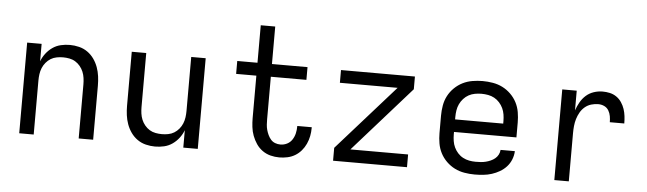

<svg xmlns="http://www.w3.org/2000/svg" viewBox="-47 -912 3694 1097"><g transform="rotate(5 1800.0 -363.5)"><path d="M88 0V-520H171V-420Q180 -444 196 -465Q212 -486 233.5 -501Q255 -516 280.5 -522Q306 -528 333 -528Q359 -528 385.5 -521.5Q412 -515 434 -499.5Q456 -484 471.5 -462Q487 -440 496 -415Q505 -390 508.5 -363.5Q512 -337 512 -310V0H429V-310Q429 -328 426.5 -346.5Q424 -365 417 -382Q410 -399 398 -413.5Q386 -428 370.5 -437.5Q355 -447 336.5 -450.5Q318 -454 300 -454Q282 -454 263.5 -450.5Q245 -447 229.5 -437.5Q214 -428 202 -413.5Q190 -399 183 -382Q176 -365 173.5 -346.5Q171 -328 171 -310V0Z M867 8Q841 8 814.5 1.5Q788 -5 766 -20.5Q744 -36 728.5 -58Q713 -80 704 -105Q695 -130 691.5 -156.5Q688 -183 688 -210V-520H771V-210Q771 -192 773.5 -173.5Q776 -155 783 -138Q790 -121 802 -106.5Q814 -92 829.5 -82.5Q845 -73 863.5 -69.5Q882 -66 900 -66Q918 -66 936.5 -69.5Q955 -73 970.5 -82.5Q986 -92 998 -106.5Q1010 -121 1017 -138Q1024 -155 1026.5 -173.5Q1029 -192 1029 -210V-520H1112V0H1029V-100Q1020 -76 1004 -55Q988 -34 966.5 -19Q945 -4 919.5 2Q894 8 867 8Z M1580 8Q1554 8 1529 1.5Q1504 -5 1483 -20Q1462 -35 1447.5 -56.5Q1433 -78 1424 -102Q1415 -126 1412 -152Q1409 -178 1409 -203V-446H1293V-520H1409V-735H1492V-520H1696V-447H1492V-203Q1492 -188 1493 -172.5Q1494 -157 1498 -142.5Q1502 -128 1508.5 -114Q1515 -100 1525 -88.5Q1535 -77 1549.5 -71.5Q1564 -66 1580 -66Q1600 -66 1618 -75Q1636 -84 1647 -101Q1658 -118 1662.5 -137.5Q1667 -157 1667 -177V-180H1750V-176Q1750 -152 1745.5 -129Q1741 -106 1731 -84Q1721 -62 1705.5 -44Q1690 -26 1670 -14Q1650 -2 1626.5 3Q1603 8 1580 8Z M1888 0V-74L2219 -447H1888V-520H2312V-447L1981 -73H2312V0Z M2700 8Q2671 8 2641.5 3Q2612 -2 2586 -15Q2560 -28 2538.5 -49Q2517 -70 2503.5 -96Q2490 -122 2485 -151.5Q2480 -181 2480 -210V-310Q2480 -339 2485 -368.5Q2490 -398 2503.5 -424Q2517 -450 2538.5 -471Q2560 -492 2586 -505Q2612 -518 2641.5 -523Q2671 -528 2700 -528Q2729 -528 2758.5 -523Q2788 -518 2814 -505Q2840 -492 2861.5 -471Q2883 -450 2896.5 -424Q2910 -398 2915 -368.5Q2920 -339 2920 -310V-224H2562V-210Q2562 -191 2565 -172Q2568 -153 2576 -136Q2584 -119 2597 -104.5Q2610 -90 2627 -81Q2644 -72 2662.5 -68.5Q2681 -65 2700 -65Q2715 -65 2729.5 -66Q2744 -67 2758 -70.5Q2772 -74 2785.5 -80Q2799 -86 2810 -95Q2821 -104 2828 -117Q2835 -130 2836 -145H2918Q2917 -120 2907.5 -96.5Q2898 -73 2881.5 -55Q2865 -37 2843.5 -24.5Q2822 -12 2798.5 -4.5Q2775 3 2750 5.5Q2725 8 2700 8ZM2562 -296H2838V-310Q2838 -329 2835 -348Q2832 -367 2824 -384Q2816 -401 2803 -415.5Q2790 -430 2773.5 -439Q2757 -448 2738 -451.5Q2719 -455 2700 -455Q2681 -455 2662 -451.5Q2643 -448 2626.5 -439Q2610 -430 2597 -415.5Q2584 -401 2576 -384Q2568 -367 2565 -348Q2562 -329 2562 -310Z M3157 0V-520H3240V-407Q3248 -431 3261 -454Q3274 -477 3293 -494Q3312 -511 3337 -519.5Q3362 -528 3388 -528Q3409 -528 3429.5 -523.5Q3450 -519 3467.5 -507Q3485 -495 3497 -477Q3509 -459 3515.5 -439.5Q3522 -420 3524.5 -399Q3527 -378 3527 -357H3444Q3444 -374 3441 -391.5Q3438 -409 3429 -424Q3420 -439 3404 -446.5Q3388 -454 3370 -454Q3349 -454 3329 -448Q3309 -442 3293 -428.5Q3277 -415 3266.5 -396.5Q3256 -378 3250 -358Q3244 -338 3242 -317Q3240 -296 3240 -276V0Z"/></g></svg>

Font: Iosevka Extended
Style: Regular
Weight: 400
Width: 7
Monospace: yes
Designer: Belleve Invis
Foundry: Belleve Invis
Version: Version 32.5.0; ttfautohint (v1.8.4)